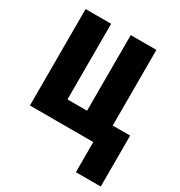

<svg xmlns="http://www.w3.org/2000/svg" viewBox="-213 -861 1154 1231"><g transform="rotate(30 364.5 -245.5)"><path d="M714 -154V223H530V0H61V-714H250V-154H395V-714H585V-154Z"/></g></svg>

Font: Noto Sans Display SemiCondensed Black
Style: Regular
Weight: 900
Width: 4
Designer: Monotype Design Team
Foundry: Monotype Imaging Inc.
Version: Version 1.900